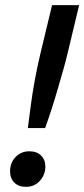

<svg xmlns="http://www.w3.org/2000/svg" viewBox="-20 -713 327 745"><path d="M88 -216Q94 -262 100 -307.5Q106 -353 115 -402Q124 -451 137 -506L182 -693H287L242 -505Q236 -479 225.5 -442Q215 -405 203 -364Q191 -323 178.5 -284.5Q166 -246 155 -216ZM81 12Q52 12 35.5 -4.5Q19 -21 19 -49Q19 -70 28.5 -87.5Q38 -105 55 -115.5Q72 -126 93 -126Q123 -126 139.5 -109.5Q156 -93 156 -66Q156 -45 146 -27Q136 -9 119.5 1.5Q103 12 81 12Z"/></svg>

Font: Ubuntu Sans Medium
Style: Italic
Weight: 500
Italic angle: -13.5°
Designer: Dalton Maag Ltd
Foundry: Dalton Maag Ltd
Version: Version 1.006